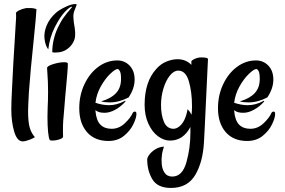

<svg xmlns="http://www.w3.org/2000/svg" viewBox="-20 -678 1390 938"><path d="M35.2 -143.6Q35.2 -177.7 38.6 -241.7Q42 -305.7 44.9 -366.2Q50.8 -452.1 51.8 -478.5L55.7 -543.9L58.6 -590.8V-601.6Q58.6 -613.3 57.6 -615.2Q62.5 -622.1 71.3 -626.5Q80.1 -630.9 88.9 -633.8Q103.5 -637.7 108.4 -638.7H127Q146.5 -638.7 158.2 -632.8Q156.2 -595.7 145.5 -491.2Q127.9 -325.2 121.1 -226.6Q117.2 -154.3 117.2 -136.7Q117.2 -85 124.5 -57.1Q131.8 -29.3 150.4 -7.8Q133.8 2.9 108.4 9.8Q98.6 12.7 90.8 12.7Q63.5 12.7 49.3 -35.2Q35.2 -83 35.2 -143.6Z M211.9 -106.4Q211.9 -136.7 212.9 -153.3Q214.8 -182.6 214.8 -231.4Q214.8 -265.6 213.9 -279.3L210 -345.7Q210 -355.5 239.7 -364.7Q269.5 -374 293 -374Q311.5 -374 311.5 -367.2Q311.5 -349.6 308.6 -316.4Q305.7 -283.2 302.7 -250Q300.8 -225.6 298.3 -202.1Q295.9 -178.7 294.9 -159.2L291 -112.3Q286.1 -68.4 288.1 -10.7Q288.1 -2.9 270.5 2.9Q252.9 8.8 236.3 8.8Q223.6 8.8 222.7 4.9Q217.8 -3.9 214.8 -34.2Q211.9 -64.5 211.9 -106.4ZM261.7 -541Q276.4 -572.3 292 -593.8Q307.6 -615.2 321.3 -630.4Q335 -645.5 332 -645.5Q321.3 -645.5 297.4 -620.6Q273.4 -595.7 247.1 -543.9Q222.7 -495.1 215.8 -436.5Q201.2 -455.1 197.3 -490.2Q194.3 -520.5 208 -553.7Q221.7 -586.9 252.9 -615.2Q269.5 -629.9 300.3 -644.5Q331.1 -659.2 349.6 -658.2Q352.5 -658.2 354 -656.2Q355.5 -654.3 353.5 -651.4L342.8 -624Q336.9 -608.4 338.9 -587.9L340.8 -567.4Q351.6 -512.7 344.7 -488.3Q334 -454.1 302.7 -434.6Q287.1 -424.8 267.1 -422.4Q247.1 -419.9 235.4 -422.9Q235.4 -483.4 261.7 -541Z M367.2 -149.4Q367.2 -212.9 392.6 -266.6Q418 -320.3 460.4 -351.6Q502.9 -382.8 552.7 -382.8Q588.9 -382.8 613.3 -357.4Q637.7 -332 637.7 -289.1Q637.7 -246.1 608.4 -202.1Q561.5 -177.7 516.6 -177.7Q492.2 -177.7 473.6 -182.6Q521.5 -196.3 546.4 -222.7Q571.3 -249 571.3 -292Q571.3 -321.3 565.4 -331.1Q559.6 -340.8 554.7 -340.8Q543 -340.8 518.1 -316.9Q493.2 -293 472.2 -255.4Q451.2 -217.8 446.3 -175.8Q481.4 -164.1 512.7 -164.1Q550.8 -164.1 588.9 -184.6Q591.8 -186.5 592.8 -185.1Q593.8 -183.6 591.8 -180.7Q569.3 -156.2 542.5 -141.6Q515.6 -127 491.2 -127Q475.6 -127 465.3 -129.9Q455.1 -132.8 446.3 -139.6V-136.7Q450.2 -89.8 470.2 -69.3Q490.2 -48.8 525.4 -48.8Q561.5 -48.8 589.8 -75.7Q618.2 -102.5 628.9 -127Q631.8 -132.8 639.6 -132.8Q646.5 -132.8 646.5 -121.1Q646.5 -102.5 631.3 -70.8Q616.2 -39.1 585.4 -14.2Q554.7 10.7 509.8 10.7Q442.4 10.7 404.8 -32.7Q367.2 -76.2 367.2 -149.4Z M699.2 100.6Q699.2 91.8 709.5 77.6Q719.7 63.5 738.3 51.8Q756.8 40 781.2 38.1Q771.5 66.4 770.5 85.9Q768.6 101.6 769.5 109.4Q769.5 143.6 782.7 164.1Q795.9 184.6 821.3 184.6Q871.1 184.6 890.6 115.2Q910.2 45.9 910.2 -29.3V-57.6Q875 8.8 810.5 8.8Q780.3 8.8 752 -12.2Q723.6 -33.2 705.1 -73.2Q686.5 -113.3 686.5 -166Q686.5 -279.3 744.1 -341.8Q765.6 -366.2 793.5 -377.4Q821.3 -388.7 847.7 -388.7Q887.7 -388.7 915 -361.3V-379.9Q925.8 -389.6 942.4 -394.5Q951.2 -397.5 962.9 -397.5Q979.5 -397.5 987.3 -395.5Q994.1 -393.6 996.1 -390.6L986.3 -183.6L980.5 -60.5L976.6 14.6Q971.7 112.3 934.1 176.3Q896.5 240.2 815.4 240.2Q750 240.2 724.6 198.2Q699.2 156.2 699.2 100.6ZM856.4 -60.5Q885.7 -84 896.5 -144.5Q908.2 -132.8 916 -117.2Q918 -138.7 918 -160.2Q918 -227.5 902.8 -280.3Q887.7 -333 850.6 -333Q829.1 -333 809.6 -308.6Q790 -284.2 778.3 -245.1Q766.6 -206.1 766.6 -165Q766.6 -117.2 780.8 -83Q794.9 -48.8 829.1 -48.8Q842.8 -49.8 856.4 -60.5Z M1044.9 -149.4Q1044.9 -212.9 1070.3 -266.6Q1095.7 -320.3 1138.2 -351.6Q1180.7 -382.8 1230.5 -382.8Q1266.6 -382.8 1291 -357.4Q1315.4 -332 1315.4 -289.1Q1315.4 -246.1 1286.1 -202.1Q1239.3 -177.7 1194.3 -177.7Q1169.9 -177.7 1151.4 -182.6Q1199.2 -196.3 1224.1 -222.7Q1249 -249 1249 -292Q1249 -321.3 1243.2 -331.1Q1237.3 -340.8 1232.4 -340.8Q1220.7 -340.8 1195.8 -316.9Q1170.9 -293 1149.9 -255.4Q1128.9 -217.8 1124 -175.8Q1159.2 -164.1 1190.4 -164.1Q1228.5 -164.1 1266.6 -184.6Q1269.5 -186.5 1270.5 -185.1Q1271.5 -183.6 1269.5 -180.7Q1247.1 -156.2 1220.2 -141.6Q1193.4 -127 1168.9 -127Q1153.3 -127 1143.1 -129.9Q1132.8 -132.8 1124 -139.6V-136.7Q1127.9 -89.8 1147.9 -69.3Q1168 -48.8 1203.1 -48.8Q1239.3 -48.8 1267.6 -75.7Q1295.9 -102.5 1306.6 -127Q1309.6 -132.8 1317.4 -132.8Q1324.2 -132.8 1324.2 -121.1Q1324.2 -102.5 1309.1 -70.8Q1293.9 -39.1 1263.2 -14.2Q1232.4 10.7 1187.5 10.7Q1120.1 10.7 1082.5 -32.7Q1044.9 -76.2 1044.9 -149.4Z"/></svg>

Font: BKP Parklife Display
Style: Regular
Weight: 400
Designer: Font Diner, Inc.; LA MECHKY PLUS GmbH
Foundry: Font Diner, Inc.; LA MECHKY PLUS GmbH
Version: Version 1.007